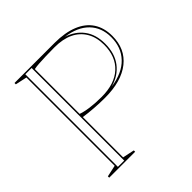

<svg xmlns="http://www.w3.org/2000/svg" viewBox="-184 -862 1015 1015"><g transform="rotate(-45 324.0 -354.0)"><path d="M368 -708Q445 -708 499.5 -686Q554 -664 582 -621.5Q610 -579 610 -518Q610 -422 542 -368Q474 -314 351 -314Q313 -314 271.5 -317Q230 -320 190 -326V-351Q246 -330 342 -330Q439 -330 492.5 -379Q546 -428 546 -516Q546 -572 522.5 -611.5Q499 -651 456 -671.5Q413 -692 350 -692Q317 -692 287 -691Q257 -690 234 -688.5Q211 -687 196 -684V-24L262 -10V0H68V-10L133 -24V-684L68 -698V-708ZM141 -8H188V-700H141ZM418 -331Q508 -344 554.5 -393Q601 -442 601 -518Q601 -590 556.5 -635.5Q512 -681 429 -692Q487 -674 520.5 -629.5Q554 -585 554 -516Q554 -443 518 -396Q482 -349 418 -331Z"/></g></svg>

Font: Kalnia Glaze Thin Light
Style: Regular
Weight: 300
Version: Version 1.110